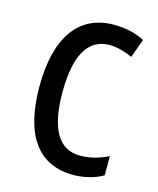

<svg xmlns="http://www.w3.org/2000/svg" viewBox="-90 -612 567 687"><g transform="rotate(15 193.5 -268.5)"><path d="M245 10C284 10 325 0 355 -18V-89C323 -73 288 -63 251 -63C172 -63 132 -131 132 -266C132 -403 172 -473 252 -473C279 -473 310 -464 337 -452L362 -521C333 -537 294 -547 248 -547C119 -547 47 -448 47 -265C47 -80 119 10 245 10Z"/></g></svg>

Font: Noto Sans Kannada Condensed
Style: Regular
Weight: 400
Width: 3
Designer: Jelle Bosma - Monotype Design Team
Foundry: Monotype Imaging Inc.
Version: Version 2.005